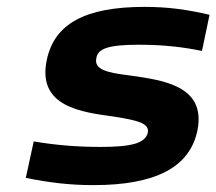

<svg xmlns="http://www.w3.org/2000/svg" viewBox="-20 -529 629 558"><path d="M312 -190C380 -179 417 -171 409 -141C400 -113 363 -102 272 -102C199 -102 137 -108 78 -118L55 -12C125 2 183 9 252 9C429 9 532 -41 554 -151C579 -280 454 -296 355 -310C290 -318 253 -327 260 -360C264 -387 293 -399 383 -399C456 -399 513 -392 567 -381L589 -486C525 -501 469 -509 400 -509C226 -509 138 -459 116 -355C87 -218 218 -203 312 -190Z"/></svg>

Font: LT Wave Bold
Style: Italic
Weight: 700
Designer: Daniel Lyons
Version: Version 2.5 (Glyphs App)